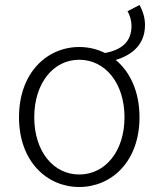

<svg xmlns="http://www.w3.org/2000/svg" viewBox="-20 -735 634 768"><path d="M297 -37C193 -37 117 -130 117 -266C117 -402 193 -496 297 -496C401 -496 478 -402 478 -266C478 -130 401 -37 297 -37ZM490 -690C501 -672 506 -649 506 -631C506 -570 469 -536 400 -523C368 -539 333 -547 297 -547C168 -547 56 -444 56 -266C56 -89 168 13 297 13C426 13 538 -89 538 -266C538 -369 500 -448 443 -495C501 -513 560 -551 560 -635C560 -663 552 -690 538 -715Z"/></svg>

Font: Genne Gothic Light
Style: Regular
Weight: 300
Designer: Ryoko NISHIZUKA (kana & ideographs); Paul D. Hunt (Latin, Greek & Cyrillic); Wenlong ZHANG (bopomofo); Sandoll Communica
Foundry: Adobe Systems Incorporated
Version: Version 1.004;PS 1.004;hotconv 16.6.51;makeotf.lib2.5.65220